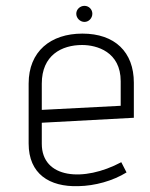

<svg xmlns="http://www.w3.org/2000/svg" viewBox="-20 -625 513 657"><path d="M78 -134C78 -30 149 15 248 12C305 11 366 -6 413 -35L395 -70C266 -1 123 -14 123 -133V-205L438 -222V-342C438 -447 373 -510 262 -510C153 -510 78 -449 78 -339ZM123 -339C123 -436 191 -471 261 -471C311 -471 393 -448 393 -347V-263L123 -249ZM241 -578C241 -563 254 -550 269 -550C284 -550 296 -563 296 -578C296 -593 284 -605 269 -605C254 -605 241 -593 241 -578Z"/></svg>

Font: Advent Pro
Style: Light
Weight: 300
Designer: Andreas Kalpakidis
Foundry: Andreas Kalpakidis
Version: Version 2.002 2007